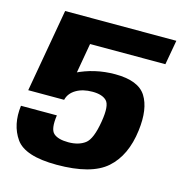

<svg xmlns="http://www.w3.org/2000/svg" viewBox="-102 -768 822 868"><g transform="rotate(15 309.0 -334.0)"><path d="M239.5 6.5Q401.5 6.5 472.2 -56Q543 -118.5 558 -239.5Q571 -343 535 -400.2Q499 -457.5 390 -457.5Q293.5 -457.5 210 -416Q126.5 -374.5 103.5 -289.5L196.5 -286Q204 -317.5 235 -336Q266 -354.5 311.5 -354.5Q357.5 -354.5 378 -333.5Q398.5 -312.5 386 -236.5Q372 -150 342 -127.8Q312 -105.5 264 -105.5Q216 -105.5 194.8 -124.5Q173.5 -143.5 183 -209.5H15Q3.5 -118.5 47.2 -56Q91 6.5 239.5 6.5ZM28.5 -286H196.5L244.5 -560H597L617.5 -675H97Z"/></g></svg>

Font: Anybody UltraCondensed Thin
Style: Bold Italic
Weight: 700
Italic angle: -10°
Version: Version 1.111